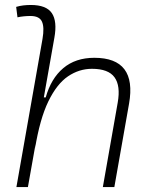

<svg xmlns="http://www.w3.org/2000/svg" viewBox="-20 -763 626 783"><path d="M399.4 0 460 -344.2Q472.2 -413.1 447 -447.8Q421.9 -482.4 355 -482.4Q302.7 -482.4 257.3 -451.7Q211.9 -420.9 177.2 -349.6Q142.6 -278.3 122.6 -156.2L125 -175.3L93.8 0H46.9L153.3 -604Q161.6 -651.9 151.1 -674.8Q140.6 -697.8 104.5 -697.8Q91.3 -697.8 77.9 -696.5Q64.5 -695.3 51.3 -692.4L45.9 -734.9Q60.5 -739.3 75.4 -741Q90.3 -742.7 105.5 -742.7Q168.9 -742.7 191.4 -709.5Q213.9 -676.3 201.7 -608.9L158.7 -365.7H166.5Q188 -442.9 238 -485.1Q288.1 -527.3 364.7 -527.3Q539.1 -527.3 506.3 -340.3L446.3 0Z"/></svg>

Font: Cascadia Mono NF ExtraLight
Style: Italic
Weight: 200
Italic angle: -10°
Monospace: yes
Designer: Aaron Bell
Foundry: Saja Typeworks
Version: Version 2404.023; ttfautohint (v1.8.4)